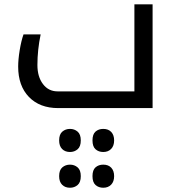

<svg xmlns="http://www.w3.org/2000/svg" viewBox="-20 -505 818 897"><path d="M252 0Q165.5 0 115.2 -52Q64.9 -104 64.9 -193.8Q64.9 -227.1 72 -270.5Q79.1 -314 89.8 -344.2H169.9Q154.8 -272 154.8 -201.2Q154.8 -146.5 180.7 -112.3Q206.5 -78.1 249 -78.1H607.9V-484.9H692.9V0ZM307.1 372.1Q284.2 372.1 270.3 358.2Q256.3 344.2 256.3 317.9Q256.3 289.6 271.2 276.9Q286.1 264.2 307.1 264.2Q327.6 264.2 342.5 276.9Q357.4 289.6 357.4 317.9Q357.4 346.7 342.5 359.4Q327.6 372.1 307.1 372.1ZM462.4 372.1Q440.9 372.1 426.5 359.4Q412.1 346.7 412.1 317.9Q412.1 289.1 426.5 276.6Q440.9 264.2 462.4 264.2Q486.3 264.2 499.8 278.6Q513.2 293 513.2 317.9Q513.2 343.3 499.3 357.7Q485.4 372.1 462.4 372.1ZM307.1 205.1Q284.2 205.1 270.3 191.2Q256.3 177.2 256.3 150.9Q256.3 122.6 271.2 109.9Q286.1 97.2 307.1 97.2Q327.6 97.2 342.5 109.9Q357.4 122.6 357.4 150.9Q357.4 179.7 342.5 192.4Q327.6 205.1 307.1 205.1ZM462.4 205.1Q440.9 205.1 426.5 192.4Q412.1 179.7 412.1 150.9Q412.1 122.1 426.5 109.6Q440.9 97.2 462.4 97.2Q486.3 97.2 499.8 111.6Q513.2 126 513.2 150.9Q513.2 176.3 499.3 190.7Q485.4 205.1 462.4 205.1Z"/></svg>

Font: Droid Arabic Kufi
Style: Regular
Weight: 400
Designer: Pascal Zoghbi
Foundry: Irfont.ir
Version: Version 1.00 February 28, 2013, initial release